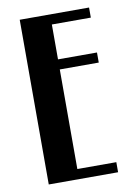

<svg xmlns="http://www.w3.org/2000/svg" viewBox="-88 -842 645 900"><g transform="rotate(-10 235.0 -392.0)"><path d="M70 -784H400V-736H214.5V-570H400V-522H214.5V-48H400V0H70Z"/></g></svg>

Font: Facade Sud
Style: Regular
Weight: 100
Designer: Éléonore Fines
Foundry: Velvetyne Type Foundry
Version: Version 1.001;Glyphs 3.2 (3202)